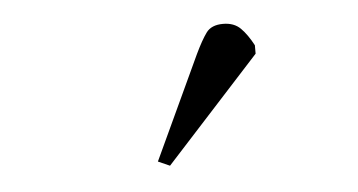

<svg xmlns="http://www.w3.org/2000/svg" viewBox="-30 -826 550 295"><g transform="rotate(-5 245.0 -678.0)"><path d="M222 -573 204 -581 278 -740Q288 -761 296 -772Q304 -783 322 -783Q339 -783 349 -773Q359 -763 368 -746V-733Z"/></g></svg>

Font: Literata ExtraLight
Style: Italic
Weight: 250
Italic angle: -2°
Designer: Latin by Veronika Burian and Jose Scaglione. Greek by Irene Vlachou. Cyrillic by Vera Evstafieva
Foundry: TypeTogether
Version: Version 3.002